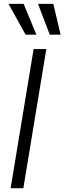

<svg xmlns="http://www.w3.org/2000/svg" viewBox="-20 -984 337 1004"><path d="M222.2 -727.5 102.1 0H35.6L155.8 -727.5ZM113.8 -802.7 24.4 -963.9H103.5L170.4 -802.7ZM240.2 -802.7 178.7 -963.9H258.8L296.9 -802.7Z"/></svg>

Font: Inter Tight Light
Style: Italic
Weight: 300
Italic angle: -9.39999°
Designer: Rasmus Andersson
Foundry: rsms
Version: Version 3.004